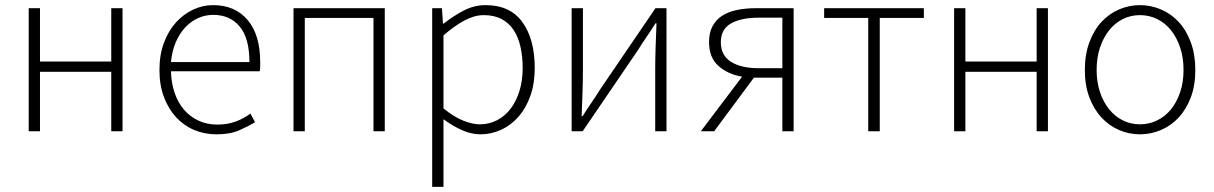

<svg xmlns="http://www.w3.org/2000/svg" viewBox="-20 -512 4735 749"><path d="M92 0V-480H136V-272H414V-480H458V0H414V-232H136V0Z M824 12Q778 12 737.5 -5Q697 -22 667 -54.5Q637 -87 619.5 -133.5Q602 -180 602 -239Q602 -298 619.5 -345Q637 -392 666.5 -424.5Q696 -457 733.5 -474.5Q771 -492 811 -492Q897 -492 946 -434Q995 -376 995 -270Q995 -261 995 -252Q995 -243 993 -234H647Q648 -189 661 -150.5Q674 -112 697.5 -84.5Q721 -57 754 -41.5Q787 -26 828 -26Q867 -26 898.5 -37.5Q930 -49 957 -69L975 -35Q946 -18 911.5 -3Q877 12 824 12ZM647 -270H953Q953 -363 915 -408.5Q877 -454 812 -454Q781 -454 753 -441.5Q725 -429 702.5 -405Q680 -381 665.5 -347Q651 -313 647 -270Z M1125 0V-480H1481V0H1437V-442H1169V0Z M1666 217V-480H1704L1708 -420H1711Q1746 -448 1787.5 -470Q1829 -492 1874 -492Q1970 -492 2018 -425.5Q2066 -359 2066 -247Q2066 -186 2049 -138Q2032 -90 2002.5 -56.5Q1973 -23 1934.5 -5.5Q1896 12 1854 12Q1820 12 1784 -3.5Q1748 -19 1710 -47V217ZM1852 -27Q1888 -27 1919 -43Q1950 -59 1972 -88Q1994 -117 2006.5 -157.5Q2019 -198 2019 -247Q2019 -291 2010.5 -329Q2002 -367 1984 -394.5Q1966 -422 1937 -437.5Q1908 -453 1867 -453Q1831 -453 1792.5 -432.5Q1754 -412 1710 -374V-89Q1752 -55 1788 -41Q1824 -27 1852 -27Z M2210 0V-480H2254V-240Q2254 -201 2252.5 -154Q2251 -107 2249 -59H2253Q2267 -82 2287 -111Q2307 -140 2321 -163L2537 -480H2580V0H2536V-240Q2536 -280 2537.5 -326.5Q2539 -373 2541 -421H2537Q2523 -398 2503 -369Q2483 -340 2469 -317L2253 0Z M3032 0V-209H2922H2921L2766 0H2714L2875 -213Q2820 -222 2783 -254.5Q2746 -287 2746 -348Q2746 -384 2759.5 -409.5Q2773 -435 2797 -450.5Q2821 -466 2854.5 -473Q2888 -480 2928 -480H3076V0ZM2939 -246H3032V-443H2939Q2871 -443 2831.5 -420.5Q2792 -398 2792 -347Q2792 -296 2831.5 -271Q2871 -246 2939 -246Z M3367 0V-442H3195V-480H3584V-442H3412V0Z M3702 0V-480H3746V-272H4024V-480H4068V0H4024V-232H3746V0Z M4427 12Q4384 12 4345 -5Q4306 -22 4276.5 -54Q4247 -86 4229.5 -132.5Q4212 -179 4212 -239Q4212 -299 4229.5 -346.5Q4247 -394 4276.5 -426Q4306 -458 4345 -475Q4384 -492 4427 -492Q4470 -492 4509.5 -475Q4549 -458 4578.5 -426Q4608 -394 4625.5 -346.5Q4643 -299 4643 -239Q4643 -179 4625.5 -132.5Q4608 -86 4578.5 -54Q4549 -22 4509.5 -5Q4470 12 4427 12ZM4427 -27Q4463 -27 4494.5 -42.5Q4526 -58 4548.5 -86Q4571 -114 4584 -153Q4597 -192 4597 -239Q4597 -287 4584 -326Q4571 -365 4548.5 -393.5Q4526 -422 4494.5 -437.5Q4463 -453 4427 -453Q4391 -453 4360 -437.5Q4329 -422 4306.5 -393.5Q4284 -365 4271 -326Q4258 -287 4258 -239Q4258 -192 4271 -153Q4284 -114 4306.5 -86Q4329 -58 4360 -42.5Q4391 -27 4427 -27Z"/></svg>

Font: CV Source Sans Light
Style: Regular
Weight: 300
Designer: Paul D. Hunt
Foundry: Adobe Systems Incorporated
Version: Version 3.001